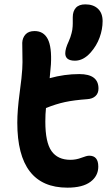

<svg xmlns="http://www.w3.org/2000/svg" viewBox="-20 -884 519 889"><path d="M327.1 -603Q282.2 -603 282.2 -637.2Q282.2 -658.7 297.9 -691.9Q302.2 -702.1 305.7 -711.4Q309.1 -720.7 311.3 -730.2Q313.5 -739.7 314.7 -745.6Q315.9 -751.5 316.4 -761.7Q316.9 -772 316.9 -775.4Q316.9 -778.8 316.9 -790.5Q316.9 -802.2 316.9 -804.2Q316.9 -832 331.3 -847.9Q345.7 -863.8 375 -863.8Q412.1 -863.8 433.6 -843.5Q455.1 -823.2 455.1 -786.1Q455.1 -748.5 441.2 -710.2Q427.2 -671.9 399.9 -641.1Q366.2 -603 327.1 -603ZM292 -15.1Q60.1 -15.1 60.1 -315.9Q60.1 -373 70.8 -452.6Q81.5 -532.2 83 -564Q85 -593.3 83.7 -634.3Q82.5 -675.3 83 -686Q84 -709 98.1 -724.6Q112.3 -740.2 140.1 -740.2Q182.1 -740.2 201.2 -703.1Q220.2 -666 215.8 -585.9Q215.3 -579.1 210 -522Q278.3 -541 347.2 -541Q436 -541 436 -474.1Q436 -452.1 422.1 -439.2Q408.2 -426.3 383.8 -424.8Q322.8 -420.4 280.8 -411.4Q238.8 -402.3 192.9 -383.8Q189.9 -355.5 189.9 -320.8Q189.9 -225.1 218.5 -184.6Q247.1 -144 306.2 -144Q332.5 -144 357.2 -153.6Q381.8 -163.1 393.1 -163.1Q435.1 -163.1 435.1 -112.8Q435.1 -69.3 398.9 -42.2Q362.8 -15.1 292 -15.1Z"/></svg>

Font: Shantell Sans Bouncy
Style: Regular
Weight: 600
Designer: Stephen Nixon, Anya Danilova, Shantell Martin
Foundry: Arrow Type
Version: Version 1.006;[9816181b4]